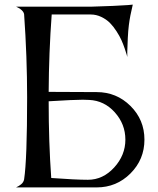

<svg xmlns="http://www.w3.org/2000/svg" viewBox="-20 -816 689 836"><path d="M368.2 -380.9Q364.7 -380.9 355.5 -381.3Q346.2 -381.8 340.8 -381.8Q301.3 -381.8 191.9 -375Q191.9 -196.8 203.1 -41Q309.6 -33.2 362.8 -33.2Q428.2 -33.2 477.1 -86.7Q525.9 -140.1 525.9 -208Q525.9 -275.4 480 -326.7Q434.1 -377.9 368.2 -380.9ZM85 -753.9Q83.5 -763.2 74.7 -771.5Q65.9 -779.8 57.6 -783.2L49.8 -787.1H381.8Q428.2 -788.1 472.2 -790.3Q516.1 -792.5 537.1 -793.9L558.1 -795.9Q545.9 -746.1 541 -706.1Q538.1 -684.1 536.4 -649.4Q534.7 -614.7 534.2 -591.3V-567.9Q533.2 -571.8 531.5 -578.4Q529.8 -585 523.2 -604.2Q516.6 -623.5 508.8 -641.1Q501 -658.7 487.3 -679.9Q473.6 -701.2 458.3 -716.6Q442.9 -731.9 420.9 -742.4Q398.9 -752.9 375 -752.9H205.1Q192.9 -587.4 191.9 -416L400.9 -415Q487.3 -415 548.1 -354.7Q608.9 -294.4 608.9 -208Q608.9 -121.6 548.1 -60.8Q487.3 0 400.9 0H49.8L53.7 -2Q57.1 -3.4 61.8 -6.3Q66.4 -9.3 71.5 -13.2Q76.7 -17.1 80.3 -22.9Q84 -28.8 85 -35.2Q98.1 -121.6 98.1 -392.1Q98.1 -567.9 85 -753.9Z"/></svg>

Font: Anticva
Style: Regular
Weight: 400
Version: Version 1.000